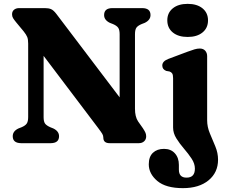

<svg xmlns="http://www.w3.org/2000/svg" viewBox="-20 -742 1168 995"><path d="M286 -36Q286 -0.5 243 0H89.5Q46 -0.5 46 -36Q46 -62.5 76 -76.5L91.5 -82.5Q110.5 -90.5 118.2 -101.2Q126 -112 126 -135.5V-516Q126 -538.5 121 -550.5Q116 -562.5 103 -579L64 -626Q53 -639.5 47.8 -648Q42.5 -656.5 42.5 -668Q42.5 -683 52.8 -691.5Q63 -700 79.5 -700H212Q231.5 -700 244.2 -694.8Q257 -689.5 272 -670L600 -237.5V-564.5Q600 -587.5 592.5 -598.2Q585 -609 565 -617.5L549.5 -623.5Q519.5 -638 519.5 -664Q519.5 -700 563 -700H716.5Q760 -700 760 -664Q760 -638 730 -623.5L714.5 -617.5Q695 -609.5 687.2 -599Q679.5 -588.5 679.5 -564.5V-178.5Q679.5 -137 695.5 -113L720.5 -77.5Q731 -61.5 734.2 -53.2Q737.5 -45 737.5 -35Q737.5 -19.5 727 -9.8Q716.5 0 699.5 0H548.5Q515.5 0 515.5 -28.5Q515.5 -39 510.2 -48Q505 -57 488 -79.5L206 -452.5V-135Q206 -112.5 213.2 -102Q220.5 -91.5 241 -82.5L256 -76.5Q286 -62 286 -36ZM952.5 -550.5Q904 -550.5 875.5 -573.8Q847 -597 847 -637Q847 -675.5 875.5 -698.8Q904 -722 952.5 -722Q1001 -722 1029.5 -698.8Q1058 -675.5 1058 -636.5Q1058 -597 1029.5 -573.8Q1001 -550.5 952.5 -550.5ZM1053.5 -118.5Q1053.5 -84.5 1067.5 -51Q1081.5 -17.5 1095.8 16.5Q1110 50.5 1110 85.5Q1110 152 1060.8 192.5Q1011.5 233 928 233Q839.5 233 795.2 195.8Q751 158.5 751 109.5Q751 70 772.5 49.8Q794 29.5 830 29.5Q865.5 29.5 886.2 52.5Q907 75.5 907 112.5V137Q907 179 947 178.5Q990 178.5 990 132Q990 106 973 80.2Q956 54.5 933.5 28.5Q911 2.5 894 -24.8Q877 -52 877 -81V-337Q877 -354.5 872.2 -361.5Q867.5 -368.5 858.5 -371.5L841.5 -374.5Q821 -382.5 821 -402.5Q821 -424.5 852 -436.5L950.5 -473.5Q973.5 -482 987.8 -486.2Q1002 -490.5 1015.5 -490.5Q1033.5 -490.5 1043.5 -479.2Q1053.5 -468 1053.5 -451Z"/></svg>

Font: Fraunces 9pt S050
Style: Bold
Weight: 700
Version: Version 1.000; ttfautohint (v1.8.3)